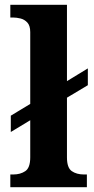

<svg xmlns="http://www.w3.org/2000/svg" viewBox="-20 -780 392 800"><path d="M23 0V-53H35Q65 -53 85.5 -67Q106 -81 106 -124V-279L25 -230V-298L106 -347V-646Q106 -673 94 -686Q82 -699 65.5 -703Q49 -707 35 -707H23V-760H259V-442L346 -495V-425L259 -373V-124Q259 -81 279 -67Q299 -53 330 -53H342V0Z"/></svg>

Font: Noto Serif Ethiopic
Style: Bold
Weight: 700
Designer: Monotype Design Team
Foundry: Monotype Imaging Inc.
Version: Version 2.102; ttfautohint (v1.8.4.7-5d5b)